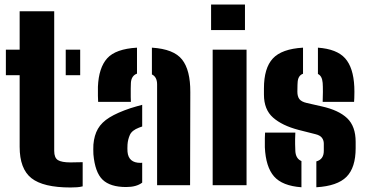

<svg xmlns="http://www.w3.org/2000/svg" viewBox="-20 -820 1622 850"><path d="M6 -487V-600H67V-770H220V-152Q220 -121.5 236.5 -111.2Q253 -101 292 -101Q305.5 -101 318 -101.5Q330.5 -102 346 -102V5Q334 8 321 9Q308 10 292 10Q171.5 10 119.2 -31.2Q67 -72.5 67 -170V-487ZM271 -487V-600H335V-487Z M414.5 -369Q414 -375 413.5 -395.5Q413 -416 413.5 -436Q417 -520 454.5 -561.8Q492 -603.5 586.5 -609V-494Q561.5 -485 559.5 -453Q559 -447.5 558.8 -428.2Q558.5 -409 558.8 -390.5Q559 -372 559.5 -369ZM675.5 0V-446Q675.5 -479.5 652.5 -490.5V-609Q749.5 -603 786.2 -556.2Q823 -509.5 822.5 -412L821.5 0ZM393.5 -137Q393 -145.5 393 -159Q393 -172.5 393.5 -180Q397 -221 413.5 -249.8Q430 -278.5 464.8 -300Q499.5 -321.5 557.5 -341Q571.5 -345.5 584.2 -349Q597 -352.5 609.5 -356V-260Q606 -259 602.5 -257.5Q599 -256 595.5 -255Q564 -243 555 -222.8Q546 -202.5 544.5 -180Q544 -167.5 544 -163Q544 -158.5 544.5 -148Q549 -99 601.5 -99Q607 -99 609.5 -99.5V-11.5Q584 8 538.5 8Q468 8 434.2 -24.5Q400.5 -57 393.5 -137Z M914.5 -687V-800H1064.5V-687ZM921.5 0V-600H1071.5V0Z M1380.5 9V-105.5Q1413.5 -114.5 1413.5 -152V-184Q1413.5 -199 1405.2 -210Q1397 -221 1376.5 -226L1301.5 -245Q1229 -264 1188.8 -299.5Q1148.5 -335 1148.5 -401V-429Q1148.5 -518.5 1187.8 -561Q1227 -603.5 1321.5 -609V-493.5Q1298.5 -485.5 1297.5 -453Q1297.5 -451.5 1297 -444Q1296.5 -436.5 1296.5 -414Q1296.5 -393 1305.5 -381.2Q1314.5 -369.5 1338.5 -364L1404.5 -349Q1479 -332.5 1516.8 -296.8Q1554.5 -261 1554.5 -192V-164Q1554.5 -78 1514 -37.2Q1473.5 3.5 1380.5 9ZM1408.5 -369Q1409.5 -385.5 1409.5 -413Q1409.5 -440.5 1408.5 -453Q1406 -484 1387.5 -492.5V-609Q1471 -603 1507.8 -562Q1544.5 -521 1548.5 -436Q1549 -428 1549 -413.5Q1549 -399 1548.5 -385.8Q1548 -372.5 1547.5 -369ZM1152.5 -168Q1152 -190 1152.5 -209Q1153 -228 1153.5 -233H1287.5Q1286 -200 1286.5 -182.2Q1287 -164.5 1287.5 -151Q1289.5 -117.5 1314.5 -107V9Q1230 3 1193.2 -39Q1156.5 -81 1152.5 -168Z"/></svg>

Font: Big Shoulders Stencil Text Black
Style: Regular
Weight: 900
Designer: Patric King
Foundry: XO Type Co
Version: Version 1.000